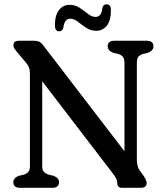

<svg xmlns="http://www.w3.org/2000/svg" viewBox="-20 -894 790 914"><path d="M261 -27Q261 0 229.5 0H75Q43.5 0 43.5 -27Q43.5 -46.5 69 -57L92.5 -62.5Q107.5 -67 115 -76Q122.5 -85 122.5 -103.5V-540.5Q122.5 -561 117.8 -573Q113 -585 103.5 -596L60.5 -647Q52.5 -656.5 48.2 -663Q44 -669.5 44 -678.5Q44 -700 70 -700H141Q156 -700 165.8 -696Q175.5 -692 185.5 -678.5L572.5 -174V-596.5Q572.5 -614.5 565 -623.5Q557.5 -632.5 542 -637.5L518.5 -643Q492.5 -653.5 492.5 -673Q492.5 -700 524.5 -700H679Q710.5 -700 710.5 -673Q710.5 -653.5 685 -643L661.5 -637.5Q646 -632.5 638.8 -623.8Q631.5 -615 631.5 -596.5V-132Q631.5 -104 644 -84L665 -55Q678 -34 678 -24Q678 0 651 0H562Q538.5 0 538.5 -21.5Q538.5 -33 534.2 -42Q530 -51 515.5 -70.5L181 -507V-103.5Q181 -85 188.8 -76.2Q196.5 -67.5 212 -62.5L235.5 -57Q261 -46.5 261 -27ZM438.5 -747.5Q411 -747.5 389.8 -762Q368.5 -776.5 350.2 -790.8Q332 -805 314.5 -805Q287 -805 282 -763.5Q278 -745 261.5 -745Q241.5 -745 241.5 -774Q241.5 -822 261 -846.5Q280.5 -871 311 -871Q338.5 -871 359.8 -856.5Q381 -842 399 -827.8Q417 -813.5 435 -813.5Q463 -813.5 467 -855Q471 -873.5 488 -873.5Q508 -873.5 508 -844.5Q508 -796 488.5 -771.8Q469 -747.5 438.5 -747.5Z"/></svg>

Font: Fraunces 72pt SuperSoft
Style: Regular
Weight: 400
Version: Version 1.000;[b76b70a41]